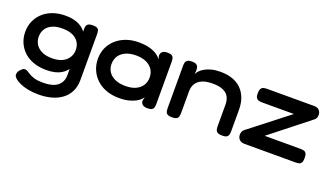

<svg xmlns="http://www.w3.org/2000/svg" viewBox="-66 -933 2732 1593"><g transform="rotate(20 1300.0 -137.0)"><path d="M311 210Q260 210 217.5 201.5Q175 193 144 178.5Q113 164 96.5 148Q80 132 80 119Q80 107 83.5 97Q87 87 97 76Q111 61 118.5 56Q126 51 138 51Q149 51 161 59Q173 67 191.5 78Q210 89 239 97Q268 105 314 105Q353 105 384.5 97.5Q416 90 438 73.5Q460 57 471.5 32.5Q483 8 483 -25L482 -438Q484 -465 498 -474.5Q512 -484 541 -484Q568 -484 580 -476.5Q592 -469 595 -455.5Q598 -442 598 -426V-21Q598 37 576 80.5Q554 124 515 153Q476 182 424 196Q372 210 311 210ZM303 -3Q239 -3 188.5 -21Q138 -39 103 -72Q68 -105 49.5 -148.5Q31 -192 31 -243Q31 -293 49.5 -336Q68 -379 103 -412Q138 -445 188.5 -463.5Q239 -482 302 -482Q362 -482 405 -465Q448 -448 475 -416.5Q502 -385 514.5 -341Q527 -297 527 -242Q527 -167 503.5 -113.5Q480 -60 431 -31.5Q382 -3 303 -3ZM314 -111Q369 -111 405 -129Q441 -147 459 -177Q477 -207 477 -243Q477 -280 459 -309.5Q441 -339 404.5 -356Q368 -373 312 -373Q257 -373 221 -355.5Q185 -338 167.5 -309Q150 -280 150 -243Q150 -206 168 -176.5Q186 -147 222 -129Q258 -111 314 -111Z M1199 8Q1169 8 1155.5 -4.5Q1142 -17 1141 -37L1149 -71Q1138 -52 1112.5 -34Q1087 -16 1046 -3.5Q1005 9 948 9Q886 9 835.5 -9.5Q785 -28 749 -62Q713 -96 693.5 -141Q674 -186 674 -239Q674 -291 693.5 -335Q713 -379 749.5 -412Q786 -445 836 -463.5Q886 -482 948 -482Q1002 -482 1041.5 -471.5Q1081 -461 1107.5 -443.5Q1134 -426 1148 -405L1141 -434Q1141 -457 1155 -470Q1169 -483 1200 -483Q1228 -483 1240 -474.5Q1252 -466 1255 -451.5Q1258 -437 1258 -419V-53Q1258 -36 1255 -22Q1252 -8 1239.5 0Q1227 8 1199 8ZM965 -103Q1018 -103 1055 -120Q1092 -137 1111.5 -167.5Q1131 -198 1131 -237Q1131 -278 1111 -308Q1091 -338 1054 -355Q1017 -372 963 -372Q910 -372 872 -354.5Q834 -337 814.5 -306.5Q795 -276 795 -235Q795 -197 815 -167Q835 -137 873 -120Q911 -103 965 -103Z M1417 9Q1389 9 1376.5 0.5Q1364 -8 1361 -21.5Q1358 -35 1358 -52V-426Q1358 -442 1361.5 -454.5Q1365 -467 1377.5 -475Q1390 -483 1418 -483Q1441 -483 1453 -476Q1465 -469 1469 -459.5Q1473 -450 1473.5 -440.5Q1474 -431 1475 -427L1472 -391Q1477 -406 1492 -422Q1507 -438 1531 -452Q1555 -466 1589.5 -475Q1624 -484 1668 -484Q1733 -484 1780.5 -465.5Q1828 -447 1858.5 -414Q1889 -381 1904 -337Q1919 -293 1919 -240V-51Q1919 -35 1915.5 -21Q1912 -7 1900 1Q1888 9 1860 9Q1832 9 1819 0.5Q1806 -8 1802.5 -21.5Q1799 -35 1799 -52V-243Q1799 -279 1785 -307.5Q1771 -336 1736.5 -353Q1702 -370 1641 -370Q1581 -370 1545 -353Q1509 -336 1493 -307.5Q1477 -279 1477 -243V-51Q1477 -35 1473.5 -21Q1470 -7 1457.5 1Q1445 9 1417 9Z M2055 10Q2029 10 2012.5 -6.5Q1996 -23 1996 -49Q1996 -62 2001 -75.5Q2006 -89 2018 -97L2359 -363H2079Q2062 -363 2048.5 -366.5Q2035 -370 2026.5 -382.5Q2018 -395 2018 -423Q2018 -451 2026.5 -463.5Q2035 -476 2048.5 -479.5Q2062 -483 2079 -483H2496Q2523 -483 2539 -467Q2555 -451 2555 -425Q2555 -411 2550.5 -399.5Q2546 -388 2535 -380L2193 -110H2509Q2526 -110 2539.5 -106.5Q2553 -103 2560.5 -90Q2568 -77 2568 -49Q2568 -22 2560 -9Q2552 4 2538.5 7Q2525 10 2508 10Z"/></g></svg>

Font: Fredoka SemiExpanded Medium
Style: Regular
Weight: 500
Width: 6
Designer: Ben Nathan
Foundry: Milena B. Brandão, Ben Nathan
Version: Version 2.001